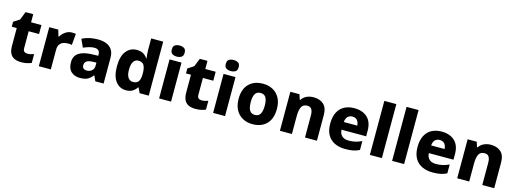

<svg xmlns="http://www.w3.org/2000/svg" viewBox="-6 -1684 7009 2610"><g transform="rotate(15 3498.5 -378.5)"><path d="M321 -124Q346 -124 368.5 -129Q391 -134 414 -142V-18Q387 -6 352 2Q317 10 269 10Q218 10 178.5 -6.5Q139 -23 116.5 -63Q94 -103 94 -176V-423H24V-493L108 -547L154 -663H262V-549H408V-423H262V-182Q262 -153 278 -138.5Q294 -124 321 -124Z M837 -559Q850 -559 866 -557.5Q882 -556 891 -554L877 -396Q868 -398 854 -399.5Q840 -401 823 -401Q791 -401 759.5 -391Q728 -381 707.5 -353.5Q687 -326 687 -275V0H518V-549H645L671 -459H678Q702 -500 744 -529.5Q786 -559 837 -559Z M1205 -560Q1312 -560 1371 -510Q1430 -460 1430 -364V0H1313L1280 -74H1276Q1241 -29 1202 -9.5Q1163 10 1095 10Q1022 10 974 -33Q926 -76 926 -166Q926 -253 987.5 -295.5Q1049 -338 1168 -343L1262 -346V-362Q1262 -402 1241.5 -420Q1221 -438 1185 -438Q1149 -438 1110 -426.5Q1071 -415 1031 -398L980 -510Q1025 -534 1082 -547Q1139 -560 1205 -560ZM1211 -248Q1148 -246 1123 -225.5Q1098 -205 1098 -170Q1098 -139 1116 -125Q1134 -111 1162 -111Q1204 -111 1233 -136.5Q1262 -162 1262 -206V-250Z M1745 10Q1656 10 1600 -62Q1544 -134 1544 -274Q1544 -415 1601 -487Q1658 -559 1750 -559Q1808 -559 1844 -536Q1880 -513 1902 -479H1906Q1903 -497 1899.5 -530.5Q1896 -564 1896 -597V-760H2065V0H1937L1903 -71H1896Q1875 -37 1839 -13.5Q1803 10 1745 10ZM1809 -124Q1863 -124 1885.5 -157Q1908 -190 1909 -257V-272Q1909 -345 1887.5 -384Q1866 -423 1807 -423Q1764 -423 1739 -385Q1714 -347 1714 -271Q1714 -196 1739.5 -160Q1765 -124 1809 -124Z M2296 -767Q2332 -767 2359 -751Q2386 -735 2386 -689Q2386 -644 2359 -627.5Q2332 -611 2296 -611Q2258 -611 2231.5 -627.5Q2205 -644 2205 -689Q2205 -735 2231.5 -751Q2258 -767 2296 -767ZM2379 -549V0H2211V-549Z M2773 -124Q2798 -124 2820.5 -129Q2843 -134 2866 -142V-18Q2839 -6 2804 2Q2769 10 2721 10Q2670 10 2630.5 -6.5Q2591 -23 2568.5 -63Q2546 -103 2546 -176V-423H2476V-493L2560 -547L2606 -663H2714V-549H2860V-423H2714V-182Q2714 -153 2730 -138.5Q2746 -124 2773 -124Z M3056 -767Q3092 -767 3119 -751Q3146 -735 3146 -689Q3146 -644 3119 -627.5Q3092 -611 3056 -611Q3018 -611 2991.5 -627.5Q2965 -644 2965 -689Q2965 -735 2991.5 -751Q3018 -767 3056 -767ZM3139 -549V0H2971V-549Z M3795 -276Q3795 -138 3722.5 -64Q3650 10 3524 10Q3446 10 3385.5 -23.5Q3325 -57 3290.5 -120.5Q3256 -184 3256 -276Q3256 -412 3328.5 -485.5Q3401 -559 3527 -559Q3605 -559 3665.5 -526Q3726 -493 3760.5 -430Q3795 -367 3795 -276ZM3427 -276Q3427 -199 3450 -159.5Q3473 -120 3526 -120Q3578 -120 3601 -159.5Q3624 -199 3624 -276Q3624 -352 3601 -390.5Q3578 -429 3525 -429Q3473 -429 3450 -390.5Q3427 -352 3427 -276Z M4238 -559Q4325 -559 4378.5 -511.5Q4432 -464 4432 -358V0H4264V-311Q4264 -368 4245 -397Q4226 -426 4185 -426Q4124 -426 4102 -380.5Q4080 -335 4080 -250V0H3911V-549H4039L4062 -478H4070Q4096 -518 4140 -538.5Q4184 -559 4238 -559Z M4811 -559Q4927 -559 4995 -495.5Q5063 -432 5063 -309V-231H4716Q4718 -177 4751 -145Q4784 -113 4845 -113Q4897 -113 4940.5 -123Q4984 -133 5030 -155V-30Q4989 -9 4943.5 0.5Q4898 10 4831 10Q4748 10 4683.5 -20Q4619 -50 4582.5 -112.5Q4546 -175 4546 -271Q4546 -368 4579 -432Q4612 -496 4671.5 -527.5Q4731 -559 4811 -559ZM4814 -442Q4775 -442 4749.5 -417.5Q4724 -393 4719 -340H4908Q4907 -383 4884 -412.5Q4861 -442 4814 -442Z M5346 0H5177V-760H5346Z M5659 0H5490V-760H5659Z M6040 -559Q6156 -559 6224 -495.5Q6292 -432 6292 -309V-231H5945Q5947 -177 5980 -145Q6013 -113 6074 -113Q6126 -113 6169.5 -123Q6213 -133 6259 -155V-30Q6218 -9 6172.5 0.5Q6127 10 6060 10Q5977 10 5912.5 -20Q5848 -50 5811.5 -112.5Q5775 -175 5775 -271Q5775 -368 5808 -432Q5841 -496 5900.5 -527.5Q5960 -559 6040 -559ZM6043 -442Q6004 -442 5978.5 -417.5Q5953 -393 5948 -340H6137Q6136 -383 6113 -412.5Q6090 -442 6043 -442Z M6733 -559Q6820 -559 6873.5 -511.5Q6927 -464 6927 -358V0H6759V-311Q6759 -368 6740 -397Q6721 -426 6680 -426Q6619 -426 6597 -380.5Q6575 -335 6575 -250V0H6406V-549H6534L6557 -478H6565Q6591 -518 6635 -538.5Q6679 -559 6733 -559Z"/></g></svg>

Font: Noto Sans Myanmar ExtraBold
Style: Regular
Weight: 800
Designer: Monotype Design Team
Foundry: Monotype Imaging Inc.
Version: Version 2.107; ttfautohint (v1.8.4.7-5d5b)